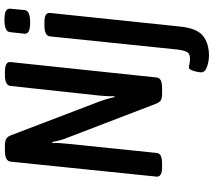

<svg xmlns="http://www.w3.org/2000/svg" viewBox="-68 -676 956 860"><g transform="rotate(-90 410.0 -246.0)"><path d="M91 2Q46 2 49 -24L116 -677Q119 -702 165 -702H186Q207 -702 217.5 -696.5Q228 -691 234 -675L386 -277Q391 -264 396.5 -245.5Q402 -227 405 -211L409 -212Q408 -240 412 -280L455 -677Q458 -702 503 -702H517Q565 -702 562 -677L493 -23Q492 -10 480.5 -4Q469 2 443 2H420Q400 2 391 -3.5Q382 -9 375 -26L222 -425Q217 -437 212 -455Q207 -473 204 -490L199 -489Q200 -474 199 -456Q198 -438 196 -421L155 -23Q154 -10 142.5 -4Q131 2 105 2ZM591 212Q567 212 541.5 203.5Q516 195 516 177Q516 171 518.5 158Q521 145 526 133.5Q531 122 538 122Q544 122 553 124.5Q562 127 578 127Q598 127 606 115Q614 103 618 72L677 -500Q680 -525 726 -525H740Q765 -525 774 -518.5Q783 -512 782 -500L721 83Q713 159 679 185.5Q645 212 591 212ZM740 -589Q711 -589 699.5 -595.5Q688 -602 689 -614L696 -679Q697 -691 710 -697.5Q723 -704 752 -704Q780 -704 791 -697.5Q802 -691 801 -679L795 -614Q793 -589 740 -589Z"/></g></svg>

Font: Asap Condensed Condensed Medium
Style: Italic
Weight: 500
Width: 3
Italic angle: -6°
Designer: Pablo Cosgaya
Foundry: Omnibus-Type
Version: Version 3.001; ttfautohint (v1.8.4.7-5d5b)